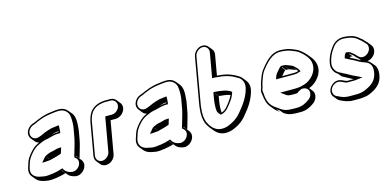

<svg xmlns="http://www.w3.org/2000/svg" viewBox="-81 -1307 3845 1892"><g transform="rotate(-15 1841.5 -361.5)"><path d="M292 -135 272 -159C272 -160 272 -160 273 -160L294 -135ZM239 -316 223 -309C194 -296 167 -273 145 -248C130 -230 116 -215 104 -195C89 -172 81 -141 71 -110C56 -68 63 -36 82 -13L111 22C129 44 158 57 191 63C213 68 240 73 268 70C306 67 342 61 375 53L410 43L381 8C382 8 384 8 385 7C388 12 391 18 395 23L424 58C440 78 463 90 492 96C539 110 588 74 604 36C619 3 611 -25 596 -43L567 -78C563 -83 557 -88 552 -92L553 -97L582 -62C585 -69 587 -76 589 -84L595 -105C606 -146 622 -191 630 -237L643 -310C646 -322 647 -334 648 -347C655 -415 656 -472 626 -508L597 -543C578 -566 550 -582 513 -582H494C473 -582 447 -578 429 -575C356 -568 298 -543 243 -518C214 -509 193 -500 174 -475C146 -438 150 -400 170 -375L199 -339C209 -327 223 -319 239 -316ZM374 -356C394 -363 422 -374 447 -374H451V-367H445C421 -367 397 -362 374 -356ZM455 -429C440 -428 433 -426 419 -424C393 -423 372 -414 356 -410C315 -399 285 -378 245 -367C184 -351 146 -414 186 -467C202 -488 218 -495 247 -504C265 -512 279 -521 293 -525C311 -531 325 -538 339 -542C365 -550 399 -557 428 -560C447 -561 472 -567 491 -567H510C560 -567 593 -533 603 -497C611 -459 610 -388 599 -345L586 -272C578 -228 562 -182 551 -141L545 -120C543 -112 541 -105 538 -98L536 -84C559 -69 579 -44 561 -3C548 28 507 57 469 46L459 44C432 37 410 20 399 -1L393 -12L383 -8L344 4C313 12 278 17 240 20C215 23 190 18 168 13C104 4 61 -38 86 -108C96 -140 104 -169 117 -189C143 -230 183 -275 228 -296L248 -305C275 -318 297 -325 329 -330C367 -339 405 -352 442 -352H463L466 -370C467 -387 469 -401 469 -417V-430ZM260 -167C250 -158 242 -146 236 -139L216 -116H247C257 -117 270 -118 278 -119C298 -119 317 -125 330 -129L347 -133C369 -139 394 -146 417 -155C421 -168 426 -184 430 -197L435 -214H418C393 -214 373 -206 358 -202C334 -197 308 -193 290 -183L271 -174Z M917 -15 975 -346H1027C1072 -346 1118 -384 1126 -429C1130 -451 1124 -472 1111 -487L1082 -523C1069 -538 1050 -548 1028 -548H966C955 -548 943 -546 928 -543C867 -532 818 -496 796 -438L787 -413C784 -403 781 -391 778 -376L721 -50C717 -27 722 -6 735 9L764 45C776 60 796 69 819 69C865 69 909 31 917 -15ZM873 -50C866 -12 829 19 792 19C755 19 729 -12 736 -50L793 -376C795 -390 799 -403 801 -411L810 -435C830 -487 872 -518 928 -528C942 -531 954 -533 963 -533H1025C1061 -533 1088 -500 1082 -464C1076 -428 1038 -396 1001 -396H934Z M1391 -135 1371 -159C1371 -160 1371 -160 1372 -160L1393 -135ZM1338 -316 1322 -309C1293 -296 1266 -273 1244 -248C1229 -230 1215 -215 1203 -195C1188 -172 1180 -141 1170 -110C1155 -68 1162 -36 1181 -13L1210 22C1228 44 1257 57 1290 63C1312 68 1339 73 1367 70C1405 67 1441 61 1474 53L1509 43L1480 8C1481 8 1483 8 1484 7C1487 12 1490 18 1494 23L1523 58C1539 78 1562 90 1591 96C1638 110 1687 74 1703 36C1718 3 1710 -25 1695 -43L1666 -78C1662 -83 1656 -88 1651 -92L1652 -97L1681 -62C1684 -69 1686 -76 1688 -84L1694 -105C1705 -146 1721 -191 1729 -237L1742 -310C1745 -322 1746 -334 1747 -347C1754 -415 1755 -472 1725 -508L1696 -543C1677 -566 1649 -582 1612 -582H1593C1572 -582 1546 -578 1528 -575C1455 -568 1397 -543 1342 -518C1313 -509 1292 -500 1273 -475C1245 -438 1249 -400 1269 -375L1298 -339C1308 -327 1322 -319 1338 -316ZM1473 -356C1493 -363 1521 -374 1546 -374H1550V-367H1544C1520 -367 1496 -362 1473 -356ZM1554 -429C1539 -428 1532 -426 1518 -424C1492 -423 1471 -414 1455 -410C1414 -399 1384 -378 1344 -367C1283 -351 1245 -414 1285 -467C1301 -488 1317 -495 1346 -504C1364 -512 1378 -521 1392 -525C1410 -531 1424 -538 1438 -542C1464 -550 1498 -557 1527 -560C1546 -561 1571 -567 1590 -567H1609C1659 -567 1692 -533 1702 -497C1710 -459 1709 -388 1698 -345L1685 -272C1677 -228 1661 -182 1650 -141L1644 -120C1642 -112 1640 -105 1637 -98L1635 -84C1658 -69 1678 -44 1660 -3C1647 28 1606 57 1568 46L1558 44C1531 37 1509 20 1498 -1L1492 -12L1482 -8L1443 4C1412 12 1377 17 1339 20C1314 23 1289 18 1267 13C1203 4 1160 -38 1185 -108C1195 -140 1203 -169 1216 -189C1242 -230 1282 -275 1327 -296L1347 -305C1374 -318 1396 -325 1428 -330C1466 -339 1504 -352 1541 -352H1562L1565 -370C1566 -387 1568 -401 1568 -417V-430ZM1359 -167C1349 -158 1341 -146 1335 -139L1315 -116H1346C1356 -117 1369 -118 1377 -119C1397 -119 1416 -125 1429 -129L1446 -133C1468 -139 1493 -146 1516 -155C1520 -168 1525 -184 1529 -197L1534 -214H1517C1492 -214 1472 -206 1457 -202C1433 -197 1407 -193 1389 -183L1370 -174Z M2039 -822C1994 -822 1949 -783 1941 -738L1861 -282C1859 -271 1857 -261 1856 -251L1853 -219C1847 -169 1851 -118 1866 -79C1876 -59 1887 -38 1902 -20L1931 15C1949 37 1972 54 2002 63C2054 78 2112 61 2154 38C2195 18 2234 -13 2261 -49C2312 -109 2361 -174 2386 -266C2399 -315 2387 -352 2366 -377L2337 -413C2333 -418 2327 -424 2322 -428C2321 -429 2306 -437 2305 -438C2255 -471 2194 -493 2113 -498C2109 -498 2105 -499 2101 -499L2137 -703C2141 -726 2136 -747 2123 -762L2094 -797C2082 -812 2062 -822 2039 -822ZM2046 -134C2040 -139 2036 -144 2032 -151ZM2052 -135C2048 -165 2051 -212 2057 -247L2066 -300L2037 -335H2039L2068 -300C2107 -297 2148 -292 2181 -281C2179 -277 2177 -272 2174 -267C2166 -247 2152 -231 2141 -215C2123 -194 2108 -168 2085 -152L2065 -140C2061 -138 2056 -136 2052 -135ZM2042 -350H2025L2013 -282C2007 -247 2004 -192 2008 -167C2009 -154 2016 -145 2018 -142C2023 -133 2031 -125 2039 -118C2051 -120 2061 -123 2070 -127L2092 -140C2120 -160 2135 -188 2152 -207C2162 -222 2179 -240 2188 -263C2196 -279 2199 -289 2205 -306C2168 -337 2102 -346 2042 -350ZM2037 -807C2074 -807 2100 -775 2093 -738L2049 -487H2064C2080 -487 2093 -485 2109 -483C2188 -478 2247 -456 2295 -425C2299 -422 2310 -416 2312 -415C2339 -391 2356 -355 2342 -302C2318 -213 2270 -153 2220 -92C2194 -58 2158 -29 2119 -10C2081 12 2027 28 1980 14C1930 0 1901 -44 1880 -87C1866 -123 1862 -172 1868 -220L1871 -252C1872 -262 1874 -272 1876 -282L1956 -738C1963 -775 2000 -807 2037 -807Z M2775 -410C2776 -410 2777 -410 2778 -409L2807 -374C2830 -368 2852 -357 2872 -348L2843 -383C2857 -366 2876 -356 2886 -336C2876 -333 2866 -329 2855 -329C2848 -328 2841 -328 2833 -328H2721L2741 -352C2747 -360 2758 -373 2767 -378L2738 -413H2744L2773 -378C2783 -378 2794 -376 2804 -375ZM2947 -145C2998 -162 3044 -206 3069 -253C3106 -329 3076 -395 3044 -433L3015 -468C3002 -484 2986 -499 2970 -512C2947 -533 2922 -544 2891 -556C2868 -565 2848 -574 2818 -576L2804 -578C2795 -579 2785 -580 2776 -580H2756C2739 -580 2721 -576 2703 -569C2657 -551 2622 -517 2590 -480L2567 -452C2547 -428 2534 -405 2522 -374C2509 -341 2498 -311 2491 -271C2482 -253 2477 -230 2484 -206C2490 -148 2500 -107 2528 -73L2558 -37C2572 -20 2588 -7 2609 6L2580 -29L2596 -18C2600 -15 2605 -12 2609 -9L2638 26C2663 44 2700 60 2746 60C2755 61 2762 61 2767 61H2809C2863 61 2904 40 2938 16C2982 -11 3004 -74 2974 -111ZM2781 -425C2767 -426 2760 -428 2746 -428H2736C2721 -419 2709 -405 2701 -395L2681 -371C2672 -360 2668 -352 2664 -341L2654 -313H2830C2838 -313 2847 -313 2853 -314C2868 -314 2879 -319 2888 -322L2908 -327L2900 -344C2888 -368 2867 -379 2853 -396C2833 -405 2811 -416 2787 -423C2782 -426 2781 -425 2781 -425ZM2855 -179C2840 -177 2823 -176 2806 -176H2660L2697 -149C2708 -141 2722 -127 2748 -127C2756 -126 2760 -126 2764 -126H2805C2809 -126 2812 -126 2816 -127L2829 -130L2830 -135C2837 -139 2841 -141 2847 -145L2943 -190ZM2720 10H2719C2676 10 2642 -4 2619 -21C2614 -25 2611 -28 2606 -31L2590 -42C2540 -73 2513 -110 2503 -174C2502 -187 2501 -197 2500 -210C2499 -222 2495 -232 2497 -245C2498 -253 2501 -261 2505 -269C2512 -309 2523 -338 2536 -371C2547 -401 2559 -422 2578 -444L2601 -472C2634 -509 2666 -539 2707 -555C2723 -562 2739 -565 2754 -565H2774C2783 -565 2791 -564 2799 -563L2813 -561C2841 -559 2859 -551 2883 -542C2914 -530 2938 -520 2959 -500C2992 -472 3020 -443 3035 -403C3068 -300 2979 -211 2910 -192C2903 -190 2896 -188 2888 -186L2783 -159L2886 -157C2931 -156 2957 -119 2940 -75C2933 -55 2920 -42 2902 -31C2870 -8 2832 11 2782 11H2740C2735 11 2728 11 2720 10Z M3410 -544H3398C3341 -544 3298 -513 3271 -473C3241 -432 3217 -388 3206 -324C3197 -273 3224 -228 3258 -209L3287 -174L3333 -149C3353 -139 3374 -128 3393 -117H3328C3323 -117 3317 -120 3312 -122C3311 -122 3310 -122 3309 -123C3296 -130 3280 -136 3266 -141C3218 -158 3169 -124 3151 -88C3134 -54 3139 -23 3156 -3L3185 32C3193 42 3203 48 3214 52C3250 69 3284 85 3340 85H3402C3411 85 3421 84 3431 83C3462 80 3477 78 3507 66C3575 37 3639 -6 3650 -96C3657 -138 3650 -172 3631 -195L3601 -230C3593 -240 3582 -248 3570 -254C3595 -256 3620 -269 3638 -289C3670 -325 3670 -370 3648 -396L3619 -432L3611 -440C3593 -457 3583 -474 3560 -488L3555 -493C3531 -516 3497 -533 3454 -539C3441 -539 3422 -544 3410 -544ZM3414 -329 3385 -364V-365L3414 -330L3421 -340C3429 -339 3435 -338 3442 -336L3412 -371C3416 -371 3420 -368 3423 -367C3430 -358 3441 -351 3452 -344C3463 -330 3476 -314 3490 -305L3512 -278C3508 -280 3503 -282 3498 -284C3475 -299 3451 -312 3424 -324ZM3407 -529C3415 -529 3435 -524 3450 -524C3490 -518 3522 -502 3543 -482C3546 -479 3547 -477 3550 -475C3571 -462 3579 -447 3599 -428C3624 -409 3627 -366 3598 -333C3573 -305 3530 -293 3501 -317C3489 -327 3475 -342 3463 -356C3450 -363 3441 -371 3433 -380C3429 -381 3426 -385 3417 -386C3411 -387 3405 -389 3397 -390L3386 -391L3371 -368C3370 -365 3369 -361 3369 -361C3367 -356 3366 -353 3365 -349L3361 -339C3371 -333 3382 -327 3392 -322L3416 -310C3442 -298 3465 -286 3488 -271C3493 -268 3500 -266 3505 -263L3521 -256L3535 -251C3540 -249 3544 -248 3548 -246C3592 -231 3617 -195 3606 -131C3595 -49 3542 -12 3474 17C3442 30 3415 35 3376 35H3314C3273 35 3245 27 3219 15C3208 7 3199 6 3193 3C3166 -6 3143 -43 3164 -84C3179 -113 3220 -141 3259 -127C3274 -122 3294 -112 3305 -107C3312 -104 3316 -102 3325 -102H3397C3402 -102 3407 -102 3412 -103L3483 -112L3412 -146C3386 -156 3365 -172 3337 -186C3328 -190 3319 -194 3312 -198L3267 -222C3238 -239 3213 -279 3221 -324C3232 -385 3254 -426 3283 -466C3308 -503 3344 -529 3395 -529Z"/></g></svg>

Font: Blanket
Style: PosterObl
Weight: 900
Foundry: Cannot Into Space Fonts
Version: Version 0.9